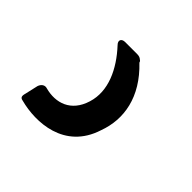

<svg xmlns="http://www.w3.org/2000/svg" viewBox="-108 -59 305 305"><g transform="rotate(45 44.5 93.0)"><path d="M-32 181C6 191 69 189 89 126C103 88 96 45 56 7C56 6 55 4 53 3C51 1 48 0 44 0H17C9 0 6 6 12 12C38 40 54 74 44 106C34 139 7 147 -19 140C-25 138 -30 142 -32 148L-37 170C-39 177 -38 180 -32 181Z"/></g></svg>

Font: Barlow Semi Condensed
Style: Italic
Weight: 400
Width: 4
Italic angle: -7°
Designer: Jeremy Tribby
Foundry: Tribby Type
Version: Version 1.422;hotconv 1.0.109;makeotfexe 2.5.65596